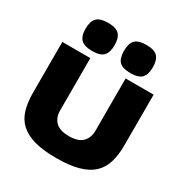

<svg xmlns="http://www.w3.org/2000/svg" viewBox="-228 -1208 1337 1395"><g transform="rotate(30 440.0 -510.0)"><path d="M277 -794Q211 -794 183 -821.5Q155 -849 155 -912Q155 -974 183 -1002Q211 -1030 277 -1030Q345 -1030 371.5 -1001Q398 -972 398 -912Q398 -852 371.5 -823Q345 -794 277 -794ZM598 -794Q532 -794 504.5 -821.5Q477 -849 477 -912Q477 -974 504.5 -1002Q532 -1030 598 -1030Q666 -1030 692.5 -1001Q719 -972 719 -912Q719 -852 692.5 -823Q666 -794 598 -794ZM440 10Q330 10 256.5 -10.5Q183 -31 138.5 -71.5Q94 -112 75.5 -173.5Q57 -235 57 -317V-743H292V-303Q292 -246 327 -210Q362 -174 440 -174Q518 -174 553 -210Q588 -246 588 -303V-743H823V-317Q823 -235 804 -173.5Q785 -112 741 -71.5Q697 -31 623 -10.5Q549 10 440 10Z"/></g></svg>

Font: Encode Sans Wide
Style: Black
Weight: 900
Designer: Pablo Impallari, Andres Torresi
Foundry: Pablo Impallari, Andres Torresi
Version: Version 1.000; ttfautohint (v1.00) -l 8 -r 50 -G 200 -x 14 -